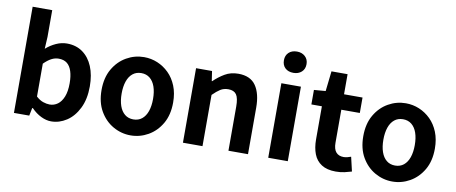

<svg xmlns="http://www.w3.org/2000/svg" viewBox="-70 -1109 3377 1421"><g transform="rotate(10 1618.5 -398.5)"><path d="M360 14Q323 14 284 -5Q245 -24 211 -59H206L194 0H79V-798H226V-597L221 -507Q255 -537 295.5 -555.5Q336 -574 377 -574Q446 -574 495.5 -538.5Q545 -503 571.5 -439.5Q598 -376 598 -290Q598 -194 564 -125.5Q530 -57 475.5 -21.5Q421 14 360 14ZM328 -107Q361 -107 388 -126.5Q415 -146 431 -186Q447 -226 447 -287Q447 -340 435 -377.5Q423 -415 399 -434Q375 -453 336 -453Q308 -453 281.5 -439Q255 -425 226 -396V-149Q252 -125 278.5 -116Q305 -107 328 -107Z M957 14Q887 14 825.5 -21Q764 -56 726 -121.5Q688 -187 688 -280Q688 -373 726 -438.5Q764 -504 825.5 -539Q887 -574 957 -574Q1010 -574 1058 -554Q1106 -534 1144 -496.5Q1182 -459 1204 -404.5Q1226 -350 1226 -280Q1226 -187 1188 -121.5Q1150 -56 1088.5 -21Q1027 14 957 14ZM957 -106Q995 -106 1021.5 -127.5Q1048 -149 1061.5 -188Q1075 -227 1075 -280Q1075 -333 1061.5 -372Q1048 -411 1021.5 -432.5Q995 -454 957 -454Q919 -454 892.5 -432.5Q866 -411 852.5 -372Q839 -333 839 -280Q839 -227 852.5 -188Q866 -149 892.5 -127.5Q919 -106 957 -106Z M1349 0V-560H1469L1480 -486H1483Q1520 -522 1564 -548Q1608 -574 1665 -574Q1756 -574 1797 -514.5Q1838 -455 1838 -349V0H1691V-331Q1691 -396 1672.5 -422Q1654 -448 1612 -448Q1578 -448 1552.5 -432Q1527 -416 1496 -385V0Z M1990 0V-560H2137V0ZM2064 -651Q2025 -651 2002 -672.5Q1979 -694 1979 -731Q1979 -767 2002 -789Q2025 -811 2064 -811Q2101 -811 2125 -789Q2149 -767 2149 -731Q2149 -694 2125 -672.5Q2101 -651 2064 -651Z M2499 14Q2433 14 2392 -12.5Q2351 -39 2333 -86Q2315 -133 2315 -195V-444H2236V-553L2323 -560L2340 -711H2461V-560H2600V-444H2461V-196Q2461 -148 2481 -125Q2501 -102 2538 -102Q2552 -102 2567 -106Q2582 -110 2593 -114L2618 -7Q2595 0 2565.5 7Q2536 14 2499 14Z M2924 14Q2854 14 2792.5 -21Q2731 -56 2693 -121.5Q2655 -187 2655 -280Q2655 -373 2693 -438.5Q2731 -504 2792.5 -539Q2854 -574 2924 -574Q2977 -574 3025 -554Q3073 -534 3111 -496.5Q3149 -459 3171 -404.5Q3193 -350 3193 -280Q3193 -187 3155 -121.5Q3117 -56 3055.5 -21Q2994 14 2924 14ZM2924 -106Q2962 -106 2988.5 -127.5Q3015 -149 3028.5 -188Q3042 -227 3042 -280Q3042 -333 3028.5 -372Q3015 -411 2988.5 -432.5Q2962 -454 2924 -454Q2886 -454 2859.5 -432.5Q2833 -411 2819.5 -372Q2806 -333 2806 -280Q2806 -227 2819.5 -188Q2833 -149 2859.5 -127.5Q2886 -106 2924 -106Z"/></g></svg>

Font: Noto Sans JP Thin
Style: Bold
Weight: 700
Version: Version 2.004-H2;hotconv 1.0.118;makeotfexe 2.5.65603